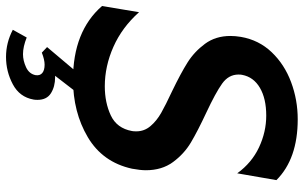

<svg xmlns="http://www.w3.org/2000/svg" viewBox="-206 -554 985 622"><g transform="rotate(90 286.0 -243.5)"><path d="M255 -91Q190 -91 127 -119Q64 -147 15 -202L-5 -82Q77 12 233 12Q339 12 420 -36Q501 -84 522 -179Q527 -206 527 -224Q527 -276 500.5 -312Q474 -348 437 -370Q400 -392 340 -420Q276 -450 246.5 -471Q217 -492 217 -524Q217 -532 218 -536Q225 -573 260 -593.5Q295 -614 350 -614Q403 -614 453 -590.5Q503 -567 537 -520L559 -647Q490 -716 362 -716Q299 -716 241.5 -694.5Q184 -673 144.5 -631.5Q105 -590 95 -532Q92 -514 92 -498Q92 -450 117.5 -415.5Q143 -381 178 -359Q213 -337 271 -309Q316 -288 341.5 -273.5Q367 -259 384 -239Q401 -219 401 -193Q401 -184 400 -179Q391 -130 349.5 -110.5Q308 -91 255 -91ZM275 0H209L128 96L146 113Q169 104 185 104Q203 104 212 111.5Q221 119 219 133Q215 154 193.5 164Q172 174 151 174Q127 174 97 162L72 207Q114 229 160 229Q207 229 248.5 207Q290 185 298 140Q299 135 299 127Q299 97 277.5 83.5Q256 70 226 70H221Z"/></g></svg>

Font: Geom Medium
Style: Italic
Weight: 500
Italic angle: -10°
Version: Version 1.102